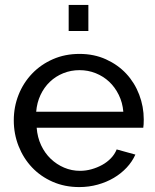

<svg xmlns="http://www.w3.org/2000/svg" viewBox="-20 -750 631 780"><path d="M302 10Q243 10 194 -11.5Q145 -33 110 -70Q75 -107 55.5 -156.5Q36 -206 36 -261Q36 -316 55.5 -365Q75 -414 110.5 -451Q146 -488 195 -509.5Q244 -531 303 -531Q362 -531 410.5 -509Q459 -487 493 -450.5Q527 -414 545.5 -365.5Q564 -317 564 -265Q564 -254 563.5 -245Q563 -236 562 -231H129Q132 -192 147 -160Q162 -128 186 -105Q210 -82 240.5 -69Q271 -56 305 -56Q329 -56 352 -62.5Q375 -69 395 -80Q415 -91 430.5 -107Q446 -123 454 -143L530 -122Q517 -93 494.5 -69Q472 -45 442.5 -27.5Q413 -10 377 0Q341 10 302 10ZM481 -296Q478 -333 462.5 -364.5Q447 -396 423.5 -418Q400 -440 369 -452.5Q338 -465 303 -465Q268 -465 237 -452.5Q206 -440 182.5 -417.5Q159 -395 144.5 -364Q130 -333 127 -296ZM259 -624V-730H339V-624Z"/></svg>

Font: IngvarSans
Style: Regular
Weight: 500
Version: Version 3.000